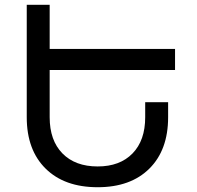

<svg xmlns="http://www.w3.org/2000/svg" viewBox="-20 -777 825 804"><path d="M188 -484V-286Q188 -189 241.5 -134.5Q295 -80 389 -80Q482 -80 535 -134.5Q588 -189 588 -286V-349H684V-286Q684 -149 605.5 -71Q527 7 389 7Q250 7 171 -71Q92 -149 92 -286V-757H188V-572H713V-484Z"/></svg>

Font: Montserrat arm2
Style: Regular
Weight: 400
Designer: Julieta Ulanovsky
Foundry: Julieta Ulanovsky
Version: Version 6.000